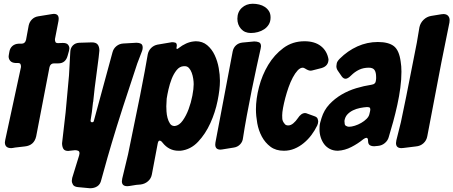

<svg xmlns="http://www.w3.org/2000/svg" viewBox="-20 -797 2418 1024"><path d="M315 -568Q335 -568 342.5 -559Q350 -550 350 -539Q350 -536 348 -526L341 -501Q330 -459 291 -459H268Q249 -459 244 -439L173 -70Q162 -21 112 -16L60 -10L49 -8Q46 -7 40 -7Q6 -7 6 -38Q6 -41 8 -51L92 -440Q92 -450 89 -455.5Q86 -461 75 -461H63Q44 -462 35 -472Q26 -482 26 -496Q26 -501 27 -504L30 -521Q33 -540 46 -551.5Q59 -563 79 -564H95Q114 -564 119 -585L133 -661Q137 -680 150.5 -693.5Q164 -707 184 -710L258 -722Q261 -723 267 -723Q293 -723 293 -697Q293 -690 292 -686L273 -588Q273 -578 276 -572.5Q279 -567 290 -567Z M708 -569Q722 -569 731.5 -564Q741 -559 741 -543Q741 -535 738 -526L712 -458L636 -227L603 -123Q574 -29 553 44.5Q532 118 520 163Q515 186 499 196.5Q483 207 460 207L396 201Q376 199 369.5 188.5Q363 178 363 167Q363 162 365 152L402 32Q404 24 404 21Q404 10 396.5 7Q389 4 380 4L352 7Q349 8 344 8Q324 8 317.5 -4Q311 -16 311 -33L330 -198L348 -395L355 -522Q356 -542 369 -555Q382 -568 403 -569L470 -571Q492 -571 501 -559.5Q510 -548 510 -527L506 -489L485 -328L477 -254L476 -251L470 -199L463 -154Q463 -145 471 -145Q480 -145 481 -154L580 -518Q585 -538 601 -551Q617 -564 638 -565Z M932 -540Q973 -572 1013 -576Q1016 -577 1024 -577Q1060 -577 1085 -556Q1110 -535 1125 -503Q1140 -471 1146.5 -434.5Q1153 -398 1153 -366Q1153 -321 1140.5 -259.5Q1128 -198 1102 -140.5Q1076 -83 1036.5 -41Q997 1 943 7H932Q881 7 847 -36Q839 -47 831 -47Q824 -47 821 -31L790 133Q786 155 769.5 169.5Q753 184 730 187L707 189L670 195Q666 196 659 196Q630 196 630 170Q630 165 632 155L663 26L727 -287L752 -417L768 -507Q772 -527 786 -541Q800 -555 820 -559L897 -572Q907 -572 915 -569.5Q923 -567 923 -554Q923 -549 922 -546Q921 -544 921 -541Q921 -536 924 -536Q928 -536 932 -540ZM913 -125Q936 -128 954.5 -154Q973 -180 986 -215Q999 -250 1006 -287Q1013 -324 1013 -348Q1013 -361 1010.5 -377.5Q1008 -394 1002.5 -409Q997 -424 988 -434Q979 -444 966 -444H960Q938 -443 922 -423Q906 -403 895.5 -376Q885 -349 878.5 -320Q872 -291 869 -271L867 -230Q867 -220 868 -202.5Q869 -185 873.5 -168Q878 -151 886.5 -138Q895 -125 910 -125Z M1423 -704Q1423 -682 1413.5 -666.5Q1404 -651 1389 -641Q1374 -631 1355.5 -626Q1337 -621 1318 -621Q1285 -621 1265.5 -643Q1246 -665 1246 -697Q1246 -733 1269.5 -755Q1293 -777 1328 -777Q1345 -777 1362 -773Q1379 -769 1392.5 -760Q1406 -751 1414.5 -737.5Q1423 -724 1423 -704ZM1336 -576Q1350 -576 1361 -571.5Q1372 -567 1372 -550Q1372 -547 1370 -537Q1362 -501 1349 -442Q1336 -383 1322.5 -316Q1309 -249 1296.5 -181.5Q1284 -114 1276 -61Q1274 -41 1260.5 -27Q1247 -13 1227 -10L1165 0Q1162 1 1156 1Q1128 1 1128 -26Q1128 -33 1129 -37L1221 -523Q1225 -543 1239 -555.5Q1253 -568 1273 -570Z M1655 -178Q1671 -173 1674 -163.5Q1677 -154 1677 -149Q1677 -140 1672 -128Q1659 -101 1641 -77Q1623 -53 1600 -34Q1577 -15 1550.5 -4Q1524 7 1494 7Q1451 7 1422.5 -14.5Q1394 -36 1376.5 -68.5Q1359 -101 1352 -140Q1345 -179 1345 -214Q1345 -270 1361.5 -333.5Q1378 -397 1410.5 -451Q1443 -505 1491.5 -541Q1540 -577 1604 -577Q1658 -577 1691 -551.5Q1724 -526 1732 -481Q1732 -445 1695 -434L1644 -421Q1642 -420 1637 -420Q1625 -420 1608 -431Q1600 -436 1595 -436Q1581 -436 1567.5 -421.5Q1554 -407 1541.5 -383.5Q1529 -360 1519 -331.5Q1509 -303 1501.5 -274.5Q1494 -246 1489.5 -221.5Q1485 -197 1485 -182Q1485 -179 1485.5 -165Q1486 -151 1497 -138Q1503 -128 1517 -128Q1531 -128 1544.5 -139.5Q1558 -151 1568 -166Q1586 -194 1607 -194Q1613 -194 1619 -191Z M1792 -484Q1834 -526 1886 -549.5Q1938 -573 1995 -573Q2052 -573 2080.5 -551Q2109 -529 2117 -468Q2121 -445 2121 -414Q2121 -373 2115 -328Q2109 -283 2099 -237.5Q2089 -192 2077 -148Q2065 -104 2053 -65Q2048 -47 2032.5 -34Q2017 -21 1997 -19L1976 -17Q1961 -17 1952 -23Q1943 -29 1943 -46Q1943 -62 1934 -62Q1928 -62 1917 -54Q1889 -31 1854 -13Q1819 5 1782 7Q1758 7 1739.5 -2.5Q1721 -12 1709 -28Q1697 -44 1690.5 -64.5Q1684 -85 1684 -107Q1684 -108 1684.5 -123Q1685 -138 1695 -168Q1708 -210 1736.5 -240.5Q1765 -271 1801.5 -292.5Q1838 -314 1879.5 -326.5Q1921 -339 1961 -345Q1984 -348 1985 -369Q1986 -374 1986 -378Q1986 -382 1986 -386Q1986 -411 1977.5 -423.5Q1969 -436 1947 -436Q1918 -436 1895 -425Q1872 -414 1852 -394Q1835 -377 1823 -377Q1812 -377 1803 -389L1783 -418Q1774 -430 1774 -444Q1774 -448 1776 -459Q1778 -470 1792 -484ZM1954 -205Q1955 -208 1955 -213Q1955 -222 1950 -224Q1945 -226 1937 -226Q1920 -225 1900 -221Q1880 -217 1862.5 -208.5Q1845 -200 1832.5 -186.5Q1820 -173 1817 -152Q1817 -144 1818.5 -135.5Q1820 -127 1829 -124Q1834 -121 1842 -121Q1855 -121 1872.5 -126.5Q1890 -132 1906.5 -141.5Q1923 -151 1935 -163Q1947 -175 1950 -188Z M2334 -721Q2338 -722 2345 -722Q2361 -722 2369.5 -713Q2378 -704 2378 -690Q2378 -682 2377 -677L2334 -464L2259 -71Q2255 -48 2238.5 -33Q2222 -18 2198 -16L2133 -8Q2129 -7 2121 -7Q2092 -7 2092 -34Q2092 -39 2094 -49L2118 -145L2146 -280L2203 -569L2217 -652Q2222 -675 2239 -691.5Q2256 -708 2279 -712Z"/></svg>

Font: Bangerz 2
Style: Regular
Weight: 400
Designer: vernon adams
Foundry: Vernon Adams
Version: Version 2.10;December 28, 2023;FontCreator 13.0.0.2683 64-bi